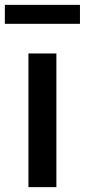

<svg xmlns="http://www.w3.org/2000/svg" viewBox="-30 -770 349 790"><path d="M87 0H202V-550H87ZM-10 -672H299V-750H-10Z"/></svg>

Font: Source Han Sans JP Medium
Style: Regular
Weight: 500
Designer: Ryoko NISHIZUKA 西塚涼子 (kana, bopomofo & ideographs); Paul D. Hunt (Latin, Greek & Cyrillic); Sandoll Communications 산돌커뮤니
Foundry: Adobe
Version: Version 2.002;hotconv 1.0.116;makeotfexe 2.5.65601